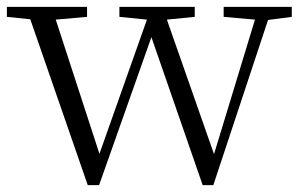

<svg xmlns="http://www.w3.org/2000/svg" viewBox="-24 -532 874 558"><path d="M626 -483 717 -475 598 -84 461 -475 542 -483V-512H323V-483L403 -475L265 -85L138 -475L229 -483V-512H-4V-483L64 -476L231 6H264L416 -424L565 6H596L755 -474L824 -483V-512H626Z"/></svg>

Font: Noto Serif CJK KR Light
Style: Regular
Weight: 300
Designer: Ryoko NISHIZUKA 西塚涼子 (kana & ideographs); Frank Grießhammer (Latin, Greek & Cyrillic); Wenlong ZHANG 张文龙 (bopomofo); San
Foundry: Adobe
Version: Version 2.001;hotconv 1.1.0;makeotfexe 2.6.0